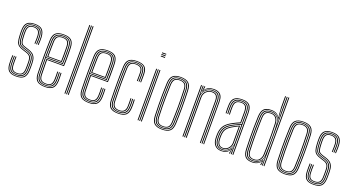

<svg xmlns="http://www.w3.org/2000/svg" viewBox="-49 -1449 3886 2104"><g transform="rotate(20 1893.5 -397.0)"><path d="M157.8 6.2Q98 6.2 71.2 -19.2Q44.5 -44.8 42.8 -103.8Q42 -127.2 41.6 -149.5Q41.2 -171.8 42.8 -199.5H52.5Q51 -171 51.4 -148.8Q51.8 -126.5 52.2 -104Q54 -49 78.4 -25.2Q102.8 -1.5 157.8 -1.5Q214.2 -1.5 240.2 -24.9Q266.2 -48.2 268.8 -102.8Q269.8 -119.5 269.9 -131Q270 -142.5 269.9 -154.2Q269.8 -166 269.8 -183.8Q269.8 -242.5 249.5 -269.9Q229.2 -297.2 184.5 -311.2L144.8 -323.8Q122 -331 108.5 -339.8Q95 -348.5 88.8 -368.8Q82.5 -389 81 -430.5Q80.2 -452 79.8 -464.5Q79.2 -477 80 -495Q81.8 -536.8 99.8 -555.9Q117.8 -575 159.2 -575Q198.2 -575 216.6 -556.2Q235 -537.5 237.8 -493.8Q238.2 -483.2 238.1 -454.8Q238 -426.2 236 -402H226.5Q228.2 -426.2 228.5 -454.5Q228.8 -482.8 228 -493.8Q225.5 -532.5 209.5 -549.9Q193.5 -567.2 159.2 -567.2Q124 -567.2 107.5 -550.4Q91 -533.5 89.8 -495Q89 -477 89.5 -464.1Q90 -451.2 90.8 -430.5Q92.2 -391.2 97.6 -372.6Q103 -354 115 -346.2Q127 -338.5 147.5 -332L187.2 -319.5Q216.5 -310.2 237 -295.4Q257.5 -280.5 268.4 -254.2Q279.2 -228 279.2 -183.8Q279.2 -166 279.4 -154.1Q279.5 -142.2 279.4 -130.8Q279.2 -119.2 278.5 -102.5Q275.5 -45.2 248.1 -19.5Q220.8 6.2 157.8 6.2ZM157.8 -9.2Q108.2 -9.2 85.9 -31.2Q63.5 -53.2 62 -104.2Q61.2 -128 60.9 -150Q60.5 -172 62 -199.5H71.5Q70.5 -172.8 70.6 -151.1Q70.8 -129.5 71.5 -104.5Q73 -57.5 93.1 -37.4Q113.2 -17.2 157.8 -17.2Q204.2 -17.2 225.8 -37.1Q247.2 -57 249.5 -103.2Q250.8 -127.2 250.5 -144.2Q250.2 -161.2 250.2 -183.8Q250.2 -239.8 232.2 -261.9Q214.2 -284 179.5 -295L139 -307.5Q112.8 -315.8 96.4 -326.1Q80 -336.5 71.8 -359.8Q63.5 -383 61.8 -430Q61 -449.5 60.5 -464.8Q60 -480 60.8 -495.5Q62.2 -546.8 85.5 -568.8Q108.8 -590.8 159.2 -590.8Q209.2 -590.8 231.5 -567.9Q253.8 -545 256.8 -494.5Q257.8 -482 257.4 -453.2Q257 -424.5 255 -402H245.5Q247.5 -424.5 247.8 -454.2Q248 -484 247.2 -494Q244.2 -543 223.1 -562.9Q202 -582.8 159.2 -582.8Q113.2 -582.8 92.8 -562.2Q72.2 -541.8 70.5 -495.8Q69.8 -477 70.2 -464.4Q70.8 -451.8 71.5 -430Q73 -385.8 80.1 -364.1Q87.2 -342.5 102.2 -333Q117.2 -323.5 142 -315.5L182 -303Q220.5 -290.8 240.2 -266.8Q260 -242.8 260 -183.8Q260 -158.2 260.2 -143.1Q260.5 -128 259.2 -103.2Q256.8 -53.2 233.4 -31.2Q210 -9.2 157.8 -9.2ZM157.8 -25Q118.5 -25 100.5 -43.4Q82.5 -61.8 81.2 -105Q80.5 -127.2 80.1 -149.1Q79.8 -171 81.2 -199.5H90.8Q89.5 -169.8 89.9 -149Q90.2 -128.2 90.8 -105Q92 -67 107.2 -49.9Q122.5 -32.8 157.8 -32.8Q194 -32.8 211.1 -49.2Q228.2 -65.8 230.2 -103.8Q231.5 -129.5 231.2 -144.9Q231 -160.2 231 -183.8Q231 -232.2 217 -250.8Q203 -269.2 174.2 -278.2L133.5 -291Q101 -301 81.6 -314.6Q62.2 -328.2 53.2 -354.6Q44.2 -381 42.5 -429.5Q41.5 -450.8 41.1 -465.5Q40.8 -480.2 41.5 -496.5Q43.2 -556 71.1 -581.1Q99 -606.2 159.2 -606.2Q218 -606.2 245.1 -580.4Q272.2 -554.5 276 -494.8Q276.8 -483.5 276.5 -454.1Q276.2 -424.8 274.2 -402H264.5Q266.8 -425.5 267 -454.5Q267.2 -483.5 266.5 -494.8Q263 -549.8 238.2 -574.1Q213.5 -598.5 159.2 -598.5Q103.2 -598.5 78 -574.5Q52.8 -550.5 51 -495.8Q50.5 -479.2 50.9 -465.5Q51.2 -451.8 52 -429.8Q54 -381.2 62.9 -356.4Q71.8 -331.5 89.8 -319.9Q107.8 -308.2 136.2 -299.2L176.8 -286.5Q209.8 -276.5 225.2 -255.8Q240.8 -235 240.8 -183.8Q240.8 -166 240.9 -154.9Q241 -143.8 240.9 -132.8Q240.8 -121.8 239.8 -103.8Q237.8 -62.2 219 -43.6Q200.2 -25 157.8 -25Z M496 6.2Q432.5 6.2 402.8 -18.8Q373 -43.8 371.2 -103.2Q369.5 -161.5 368.9 -213.4Q368.2 -265.2 368.2 -312.9Q368.2 -360.5 369.1 -405.8Q370 -451 371.2 -495.8Q373.2 -555 402.4 -580.6Q431.5 -606.2 495.8 -606.2Q557.8 -606.2 585.8 -581Q613.8 -555.8 616.2 -496.8Q616.8 -488.5 617.2 -464.6Q617.8 -440.8 618 -408.4Q618.2 -376 617.6 -342.1Q617 -308.2 615 -280H417.2Q417.5 -250.5 417.9 -222.4Q418.2 -194.2 418.9 -165.5Q419.5 -136.8 420.2 -105.2Q421.5 -66.8 438.8 -49.8Q456 -32.8 496 -32.8Q532 -32.8 548.6 -49.6Q565.2 -66.5 567.2 -105.8Q568.2 -124.8 568 -152.9Q567.8 -181 566.5 -200H576.2Q577.8 -176.5 577.9 -148.6Q578 -120.8 577.2 -105.2Q575 -62.2 556 -43.6Q537 -25 496 -25Q451.2 -25 431.5 -43.8Q411.8 -62.5 410.2 -105Q409.2 -140.5 408.6 -171.5Q408 -202.5 407.8 -231.4Q407.5 -260.2 407.2 -288.5H605.5Q606.8 -314.8 607.2 -347.1Q607.8 -379.5 607.6 -410.6Q607.5 -441.8 607.2 -465.1Q607 -488.5 606.5 -496.2Q604.2 -551.5 578.2 -575Q552.2 -598.5 495.8 -598.5Q436 -598.5 409.4 -574.4Q382.8 -550.2 381 -494.8Q379.8 -451.8 378.9 -406.6Q378 -361.5 378 -313.5Q378 -265.5 378.6 -213.5Q379.2 -161.5 381 -104.5Q382.5 -49.5 409.1 -25.5Q435.8 -1.5 496 -1.5Q552 -1.5 577.9 -25.2Q603.8 -49 606.5 -104.2Q607 -113.5 607.1 -130.6Q607.2 -147.8 606.9 -166.6Q606.5 -185.5 605.5 -200H615.2Q616.8 -178.2 616.9 -148.9Q617 -119.5 616.2 -103.8Q613.2 -44.8 585.2 -19.2Q557.2 6.2 496 6.2ZM496 -9.2Q442.5 -9.2 417.4 -30.9Q392.2 -52.5 390.8 -104.5Q389.2 -160 388.5 -211Q387.8 -262 387.8 -309.9Q387.8 -357.8 388.6 -403.6Q389.5 -449.5 390.8 -494.5Q392.2 -546 416.8 -568.4Q441.2 -590.8 495.8 -590.8Q547.8 -590.8 571.1 -568.6Q594.5 -546.5 596.8 -496Q597.2 -485.8 597.8 -452.4Q598.2 -419 598 -376.6Q597.8 -334.2 596 -296.8H397.5Q397.5 -253.5 398.2 -204.1Q399 -154.8 400.5 -104.8Q402 -57.5 424.5 -37.4Q447 -17.2 496 -17.2Q542.2 -17.2 563.4 -37.6Q584.5 -58 587 -105Q587.8 -119.2 587.6 -148.5Q587.5 -177.8 586 -200H595.8Q597.2 -177.8 597.4 -148.5Q597.5 -119.2 596.8 -104.5Q594.2 -53.5 570.8 -31.4Q547.2 -9.2 496 -9.2ZM397.5 -305.2H586.5Q588 -343.5 588.1 -383.2Q588.2 -423 587.9 -453.8Q587.5 -484.5 587 -495.5Q585 -541.8 564.1 -562.2Q543.2 -582.8 495.8 -582.8Q444.8 -582.8 423.4 -561.5Q402 -540.2 400.5 -494Q399 -446.8 398.4 -399.1Q397.8 -351.5 397.5 -305.2ZM407.5 -313.5Q407.5 -342 407.8 -371Q408 -400 408.6 -430.4Q409.2 -460.8 410.2 -493.8Q411.8 -537.5 431.6 -556.2Q451.5 -575 495.8 -575Q538.8 -575 557.1 -555.9Q575.5 -536.8 577.2 -495Q577.8 -483.2 578.1 -453.8Q578.5 -424.2 578.4 -386.9Q578.2 -349.5 577 -313.5ZM417.2 -322H567.5Q568.2 -358.2 568.4 -393.9Q568.5 -429.5 568.1 -456.8Q567.8 -484 567.2 -494.5Q565.8 -532.8 549.5 -550Q533.2 -567.2 495.8 -567.2Q456 -567.2 438.8 -549.9Q421.5 -532.5 420.2 -493.5Q419.2 -462 418.6 -433.2Q418 -404.5 417.8 -377.2Q417.5 -350 417.2 -322Z M761.2 0V-800H771V0ZM722.2 0V-800H732V0ZM741.8 0V-800H751.5V0Z M1008 6.2Q944.5 6.2 914.8 -18.8Q885 -43.8 883.2 -103.2Q881.5 -161.5 880.9 -213.4Q880.2 -265.2 880.2 -312.9Q880.2 -360.5 881.1 -405.8Q882 -451 883.2 -495.8Q885.2 -555 914.4 -580.6Q943.5 -606.2 1007.8 -606.2Q1069.8 -606.2 1097.8 -581Q1125.8 -555.8 1128.2 -496.8Q1128.8 -488.5 1129.2 -464.6Q1129.8 -440.8 1130 -408.4Q1130.2 -376 1129.6 -342.1Q1129 -308.2 1127 -280H929.2Q929.5 -250.5 929.9 -222.4Q930.2 -194.2 930.9 -165.5Q931.5 -136.8 932.2 -105.2Q933.5 -66.8 950.8 -49.8Q968 -32.8 1008 -32.8Q1044 -32.8 1060.6 -49.6Q1077.2 -66.5 1079.2 -105.8Q1080.2 -124.8 1080 -152.9Q1079.8 -181 1078.5 -200H1088.2Q1089.8 -176.5 1089.9 -148.6Q1090 -120.8 1089.2 -105.2Q1087 -62.2 1068 -43.6Q1049 -25 1008 -25Q963.2 -25 943.5 -43.8Q923.8 -62.5 922.2 -105Q921.2 -140.5 920.6 -171.5Q920 -202.5 919.8 -231.4Q919.5 -260.2 919.2 -288.5H1117.5Q1118.8 -314.8 1119.2 -347.1Q1119.8 -379.5 1119.6 -410.6Q1119.5 -441.8 1119.2 -465.1Q1119 -488.5 1118.5 -496.2Q1116.2 -551.5 1090.2 -575Q1064.2 -598.5 1007.8 -598.5Q948 -598.5 921.4 -574.4Q894.8 -550.2 893 -494.8Q891.8 -451.8 890.9 -406.6Q890 -361.5 890 -313.5Q890 -265.5 890.6 -213.5Q891.2 -161.5 893 -104.5Q894.5 -49.5 921.1 -25.5Q947.8 -1.5 1008 -1.5Q1064 -1.5 1089.9 -25.2Q1115.8 -49 1118.5 -104.2Q1119 -113.5 1119.1 -130.6Q1119.2 -147.8 1118.9 -166.6Q1118.5 -185.5 1117.5 -200H1127.2Q1128.8 -178.2 1128.9 -148.9Q1129 -119.5 1128.2 -103.8Q1125.2 -44.8 1097.2 -19.2Q1069.2 6.2 1008 6.2ZM1008 -9.2Q954.5 -9.2 929.4 -30.9Q904.2 -52.5 902.8 -104.5Q901.2 -160 900.5 -211Q899.8 -262 899.8 -309.9Q899.8 -357.8 900.6 -403.6Q901.5 -449.5 902.8 -494.5Q904.2 -546 928.8 -568.4Q953.2 -590.8 1007.8 -590.8Q1059.8 -590.8 1083.1 -568.6Q1106.5 -546.5 1108.8 -496Q1109.2 -485.8 1109.8 -452.4Q1110.2 -419 1110 -376.6Q1109.8 -334.2 1108 -296.8H909.5Q909.5 -253.5 910.2 -204.1Q911 -154.8 912.5 -104.8Q914 -57.5 936.5 -37.4Q959 -17.2 1008 -17.2Q1054.2 -17.2 1075.4 -37.6Q1096.5 -58 1099 -105Q1099.8 -119.2 1099.6 -148.5Q1099.5 -177.8 1098 -200H1107.8Q1109.2 -177.8 1109.4 -148.5Q1109.5 -119.2 1108.8 -104.5Q1106.2 -53.5 1082.8 -31.4Q1059.2 -9.2 1008 -9.2ZM909.5 -305.2H1098.5Q1100 -343.5 1100.1 -383.2Q1100.2 -423 1099.9 -453.8Q1099.5 -484.5 1099 -495.5Q1097 -541.8 1076.1 -562.2Q1055.2 -582.8 1007.8 -582.8Q956.8 -582.8 935.4 -561.5Q914 -540.2 912.5 -494Q911 -446.8 910.4 -399.1Q909.8 -351.5 909.5 -305.2ZM919.5 -313.5Q919.5 -342 919.8 -371Q920 -400 920.6 -430.4Q921.2 -460.8 922.2 -493.8Q923.8 -537.5 943.6 -556.2Q963.5 -575 1007.8 -575Q1050.8 -575 1069.1 -555.9Q1087.5 -536.8 1089.2 -495Q1089.8 -483.2 1090.1 -453.8Q1090.5 -424.2 1090.4 -386.9Q1090.2 -349.5 1089 -313.5ZM929.2 -322H1079.5Q1080.2 -358.2 1080.4 -393.9Q1080.5 -429.5 1080.1 -456.8Q1079.8 -484 1079.2 -494.5Q1077.8 -532.8 1061.5 -550Q1045.2 -567.2 1007.8 -567.2Q968 -567.2 950.8 -549.9Q933.5 -532.5 932.2 -493.5Q931.2 -462 930.6 -433.2Q930 -404.5 929.8 -377.2Q929.5 -350 929.2 -322Z M1348.5 6.2Q1284.2 6.2 1255.8 -19.4Q1227.2 -45 1225.5 -104Q1223.8 -161.8 1223.1 -213.5Q1222.5 -265.2 1222.5 -312.8Q1222.5 -360.2 1223.2 -405.4Q1224 -450.5 1225.5 -495.2Q1227.5 -555.5 1256.5 -580.9Q1285.5 -606.2 1348.2 -606.2Q1412.5 -606.2 1441.4 -581.2Q1470.2 -556.2 1470.8 -496.8Q1470.8 -475.2 1470.9 -450.9Q1471 -426.5 1469.8 -401.2H1460Q1461.5 -426 1461.2 -448.8Q1461 -471.5 1460.8 -496.5Q1460.5 -551.2 1434.4 -574.9Q1408.2 -598.5 1348.2 -598.5Q1288.5 -598.5 1262.9 -574Q1237.2 -549.5 1235.2 -494.8Q1234 -451.5 1233.1 -407.1Q1232.2 -362.8 1232.2 -315.4Q1232.2 -268 1232.9 -215.6Q1233.5 -163.2 1235.2 -104Q1237 -49.5 1263.6 -25.5Q1290.2 -1.5 1348.5 -1.5Q1406.5 -1.5 1432.6 -25.8Q1458.8 -50 1460.8 -104Q1462 -126.8 1461.9 -149.6Q1461.8 -172.5 1459.8 -200H1469.8Q1471.2 -175.8 1471.6 -153Q1472 -130.2 1470.8 -103.8Q1468.2 -44.8 1439.9 -19.2Q1411.5 6.2 1348.5 6.2ZM1348.5 -9.2Q1295.8 -9.2 1271.1 -31.8Q1246.5 -54.2 1245 -104.5Q1243.2 -163.8 1242.6 -215.8Q1242 -267.8 1242 -314.6Q1242 -361.5 1242.9 -405.8Q1243.8 -450 1245 -494.5Q1246.5 -546 1270.8 -568.4Q1295 -590.8 1348.2 -590.8Q1402.8 -590.8 1426.8 -569Q1450.8 -547.2 1451 -496.5Q1451.2 -471.8 1451.4 -449.2Q1451.5 -426.8 1450.2 -401.2H1440.5Q1441.8 -426 1441.6 -449Q1441.5 -472 1441.2 -496.2Q1441 -543 1419.2 -562.9Q1397.5 -582.8 1348.2 -582.8Q1297.8 -582.8 1277.1 -561.2Q1256.5 -539.8 1255 -494Q1253.5 -449 1252.6 -404.6Q1251.8 -360.2 1251.8 -313.6Q1251.8 -267 1252.5 -215.6Q1253.2 -164.2 1255 -104.8Q1256.2 -60 1278.1 -38.6Q1300 -17.2 1348.5 -17.2Q1396.8 -17.2 1418.1 -38.9Q1439.5 -60.5 1441.2 -104.8Q1442.5 -129.2 1442.2 -151Q1442 -172.8 1440.2 -200H1450Q1452 -171.8 1452.1 -150Q1452.2 -128.2 1451 -104.2Q1449.2 -55 1425.2 -32.1Q1401.2 -9.2 1348.5 -9.2ZM1348.5 -25Q1304.8 -25 1285.4 -45.1Q1266 -65.2 1264.8 -105Q1263 -164.8 1262.2 -216Q1261.5 -267.2 1261.5 -313.4Q1261.5 -359.5 1262.4 -403.9Q1263.2 -448.2 1264.8 -494.2Q1266 -537.2 1285.2 -556.1Q1304.5 -575 1348.2 -575Q1392.8 -575 1412 -556.8Q1431.2 -538.5 1431.5 -496.2Q1431.5 -476.8 1431.8 -452.1Q1432 -427.5 1430.5 -401.2H1420.8Q1422.2 -427.5 1422 -451.4Q1421.8 -475.2 1421.8 -496.2Q1421.5 -534.2 1404.5 -550.8Q1387.5 -567.2 1348.2 -567.2Q1309.2 -567.2 1292.5 -549.8Q1275.8 -532.2 1274.5 -493Q1273 -448.2 1272.1 -404Q1271.2 -359.8 1271.2 -313.5Q1271.2 -267.2 1272 -216Q1272.8 -164.8 1274.5 -105.2Q1275.5 -70.2 1292.8 -51.5Q1310 -32.8 1348.5 -32.8Q1386.2 -32.8 1403.5 -51.8Q1420.8 -70.8 1421.8 -105.2Q1422.5 -130.2 1422.2 -152.5Q1422 -174.8 1420.8 -200H1430.5Q1432 -172 1432.1 -150.6Q1432.2 -129.2 1431.5 -105Q1430.2 -65.2 1410.8 -45.1Q1391.2 -25 1348.5 -25Z M1574.8 -780.5V-790H1623.5V-780.5ZM1574.8 -742.5V-752H1623.5V-742.5ZM1574.8 -761.5V-771H1623.5V-761.5ZM1613.8 0V-600H1623.5V0ZM1574.8 0V-600H1584.5V0ZM1594.2 0V-600H1604V0Z M1861 6.2Q1797.2 6.2 1768.4 -20.4Q1739.5 -47 1736.8 -108.2Q1734.2 -172.5 1733.2 -233.2Q1732.2 -294 1733.1 -357Q1734 -420 1736.8 -490.8Q1739.5 -553.8 1769 -580Q1798.5 -606.2 1861 -606.2Q1923.2 -606.2 1952.9 -580.1Q1982.5 -554 1985 -490.8Q1989 -386.8 1988.9 -294.1Q1988.8 -201.5 1985 -108.2Q1982.5 -45.8 1953 -19.8Q1923.5 6.2 1861 6.2ZM1861 -1.5Q1919 -1.5 1946 -26.1Q1973 -50.8 1975.2 -108.8Q1979 -200 1979.1 -292.1Q1979.2 -384.2 1975.2 -490.5Q1973 -549 1946 -573.8Q1919 -598.5 1861 -598.5Q1802.5 -598.5 1775.8 -573.6Q1749 -548.8 1746.8 -490.5Q1744 -419.8 1743 -356.9Q1742 -294 1743 -233.5Q1744 -173 1746.8 -108.8Q1749 -51.2 1775.8 -26.4Q1802.5 -1.5 1861 -1.5ZM1861 -9.2Q1806.8 -9.2 1782.8 -32.8Q1758.8 -56.2 1756.5 -109Q1753.8 -174 1752.8 -234.1Q1751.8 -294.2 1752.8 -356.6Q1753.8 -419 1756.5 -490Q1758.8 -544 1783.1 -567.4Q1807.5 -590.8 1861 -590.8Q1912.5 -590.8 1938 -568.4Q1963.5 -546 1965.5 -490Q1968.2 -419.5 1969 -355.1Q1969.8 -290.8 1968.9 -229.9Q1968 -169 1965.5 -109.2Q1963.5 -55 1938.6 -32.1Q1913.8 -9.2 1861 -9.2ZM1861 -17.2Q1909.8 -17.2 1931.8 -38.8Q1953.8 -60.2 1955.8 -109.8Q1959.5 -204.2 1959.6 -293.8Q1959.8 -383.2 1955.8 -489.5Q1953.8 -541 1930.9 -561.9Q1908 -582.8 1861 -582.8Q1812.2 -582.8 1790.4 -561.1Q1768.5 -539.5 1766.2 -489.5Q1763.5 -420 1762.5 -358.1Q1761.5 -296.2 1762.5 -235.6Q1763.5 -175 1766.2 -109.5Q1768.5 -59.8 1790.6 -38.5Q1812.8 -17.2 1861 -17.2ZM1861 -25Q1817.5 -25 1797.6 -44.8Q1777.8 -64.5 1776 -109.8Q1773.5 -171 1772.4 -230.1Q1771.2 -289.2 1772.1 -352.6Q1773 -416 1776 -489.5Q1777.8 -535.8 1797.9 -555.4Q1818 -575 1861 -575Q1904.5 -575 1924.2 -555.1Q1944 -535.2 1946 -489Q1950 -382 1949.9 -292.8Q1949.8 -203.5 1946 -110Q1944 -64.2 1924.1 -44.6Q1904.2 -25 1861 -25ZM1861 -32.8Q1899.2 -32.8 1916.9 -50.8Q1934.5 -68.8 1936 -110.2Q1939.8 -202.5 1940 -290.9Q1940.2 -379.2 1936 -488.8Q1934.5 -531.8 1916.5 -549.5Q1898.5 -567.2 1861 -567.2Q1822.5 -567.2 1805.1 -549Q1787.8 -530.8 1785.8 -489.2Q1783 -415.2 1782.1 -352.2Q1781.2 -289.2 1782.2 -230.5Q1783.2 -171.8 1785.8 -110Q1787.8 -69.5 1804.8 -51.1Q1821.8 -32.8 1861 -32.8Z M2341 0V-490Q2341 -514.2 2336.6 -534Q2332.2 -553.8 2321.6 -568.2Q2311 -582.8 2292.1 -590.5Q2273.2 -598.2 2244 -598.2Q2203.2 -598.2 2175 -580.1Q2146.8 -562 2132.5 -531.8H2130L2136.8 -600H2146.5V-593L2139.8 -556H2142Q2160.5 -582.8 2186.9 -594.6Q2213.2 -606.5 2245.8 -606.5Q2270.8 -606.5 2288.9 -600.9Q2307 -595.2 2318.9 -585.1Q2330.8 -575 2337.8 -560.6Q2344.8 -546.2 2347.6 -528.6Q2350.5 -511 2350.5 -490.5V0ZM2098 0V-600H2107.8V0ZM2137 0V-476.5Q2137 -500.5 2149.1 -522.8Q2161.2 -545 2184 -559.6Q2206.8 -574.2 2238.8 -574.2Q2260.2 -574.2 2274.5 -568.1Q2288.8 -562 2296.9 -550.8Q2305 -539.5 2308.2 -523.9Q2311.5 -508.2 2311.5 -489V0H2301.8V-489Q2301.8 -512.8 2296.4 -530Q2291 -547.2 2277.1 -556.6Q2263.2 -566 2237.8 -566Q2211.2 -566 2190.8 -553.5Q2170.2 -541 2158.6 -520.6Q2147 -500.2 2147 -476.8L2146.8 0ZM2117.5 0V-600H2127.2L2125 -505.2H2127.2Q2137.8 -543.5 2167.2 -567Q2196.8 -590.5 2241.8 -590.2Q2293.8 -590.2 2312.4 -563.9Q2331 -537.5 2331 -489.8V0H2321.2V-489.5Q2321.2 -534.2 2304 -558.2Q2286.8 -582.2 2240.2 -582.2Q2204.8 -582.2 2179.6 -566.8Q2154.5 -551.2 2141.1 -526.9Q2127.8 -502.5 2127.8 -476.5V0Z M2681.2 0V-484.8Q2681.2 -543.2 2658.4 -570.9Q2635.5 -598.5 2578.2 -598.5Q2523.5 -598.5 2495.2 -576.2Q2467 -554 2464.8 -497Q2463.8 -474.2 2464 -450Q2464.2 -425.8 2465.5 -401.2H2456Q2454.5 -427 2454.2 -451Q2454 -475 2455 -497.2Q2457.2 -557 2487 -581.6Q2516.8 -606.2 2578.2 -606.2Q2620.5 -606.2 2645.1 -593.1Q2669.8 -580 2680.4 -553Q2691 -526 2691 -484.8V0ZM2554.2 -18Q2589 -18 2612.9 -33.9Q2636.8 -49.8 2649.4 -74.4Q2662 -99 2662 -124.5V-340.5Q2632 -328.2 2604.9 -315.1Q2577.8 -302 2558.5 -290.8Q2516 -265.5 2496.5 -234.4Q2477 -203.2 2475.2 -151.8Q2474.8 -136.5 2475 -125.9Q2475.2 -115.2 2476.2 -100.5Q2479.2 -60.8 2499.8 -39.4Q2520.2 -18 2554.2 -18ZM2555 -25.8Q2524.2 -25.8 2506.5 -45.8Q2488.8 -65.8 2486 -101.8Q2484.8 -117 2484.8 -127.2Q2484.8 -137.5 2485 -151Q2486.5 -200.8 2504.9 -230Q2523.2 -259.2 2563.2 -283Q2584 -295.2 2606.4 -306.9Q2628.8 -318.5 2651.8 -328V-124.2Q2651.8 -100.8 2640.9 -78Q2630 -55.2 2608.5 -40.5Q2587 -25.8 2555 -25.8ZM2555.2 -33.8Q2582 -33.8 2601.4 -46.6Q2620.8 -59.5 2631.4 -80.1Q2642 -100.8 2642 -124V-315Q2622.2 -306 2604.6 -296.2Q2587 -286.5 2567.8 -275.2Q2529 -252 2512.5 -224.2Q2496 -196.5 2494.8 -150.5Q2494.5 -138.8 2494.5 -128Q2494.5 -117.2 2495.8 -102Q2498 -69.8 2513.5 -51.8Q2529 -33.8 2555.2 -33.8ZM2552 5.5Q2505.8 5.5 2478.2 -21.5Q2450.8 -48.5 2446.8 -99.2Q2445.8 -113.8 2445.6 -125.9Q2445.5 -138 2446 -153.2Q2447.5 -205.2 2468.6 -243.6Q2489.8 -282 2544.8 -314Q2558.2 -321.8 2573.2 -329.6Q2588.2 -337.5 2605.4 -345.5Q2622.5 -353.5 2642.2 -361.8V-484.8Q2642.2 -526.2 2627.9 -546.8Q2613.5 -567.2 2578.2 -567.2Q2540.8 -567.2 2523 -550Q2505.2 -532.8 2503.8 -494.8Q2503 -475.2 2503.2 -451.1Q2503.5 -427 2504.8 -401.2H2495Q2493.5 -428 2493.4 -452.2Q2493.2 -476.5 2494 -495Q2495.8 -537.8 2515.9 -556.4Q2536 -575 2578.2 -575Q2619.2 -575 2635.6 -552.4Q2652 -529.8 2652 -484.8V-355.2Q2622.5 -343 2595.1 -330Q2567.8 -317 2549.2 -306.2Q2501.8 -278.8 2479.5 -243.4Q2457.2 -208 2455.8 -153Q2455.5 -138 2455.5 -126.2Q2455.5 -114.5 2456.5 -99.8Q2460.2 -53 2485.2 -27.8Q2510.2 -2.5 2552.8 -2.5Q2595.2 -2.5 2619.2 -21Q2643.2 -39.5 2657 -69.2H2659.5L2652 -20.8V0H2642.2V-13L2650.8 -44.8H2648.5Q2631.5 -18 2608.1 -6.2Q2584.8 5.5 2552 5.5ZM2661.5 0V-33L2665.2 -95.8H2663Q2652.2 -58 2625.2 -34Q2598.2 -10 2553.5 -10Q2514.8 -10 2492.1 -33.9Q2469.5 -57.8 2466.5 -100.2Q2465.5 -115.5 2465.4 -126.6Q2465.2 -137.8 2465.5 -152.2Q2467 -205.8 2487.5 -238.9Q2508 -272 2554.2 -298.8Q2567.2 -306.2 2584 -314.6Q2600.8 -323 2620.5 -332Q2640.2 -341 2662 -350V-484.8Q2662 -534 2643.5 -558.4Q2625 -582.8 2578.2 -582.8Q2530.5 -582.8 2508.4 -562.4Q2486.2 -542 2484.2 -495.2Q2483.5 -478 2483.6 -453.1Q2483.8 -428.2 2485.2 -401.2H2475.5Q2474 -427.5 2473.9 -452.4Q2473.8 -477.2 2474.5 -495.5Q2476.5 -546.2 2500.8 -568.5Q2525 -590.8 2578.2 -590.8Q2629.8 -590.8 2650.6 -564.9Q2671.5 -539 2671.5 -484.8V0Z M3053.8 0H3044V-800H3053.8ZM3034.2 0H3024.8L3027.8 -106.8H3025.8Q3021 -59.5 2989 -34.4Q2957 -9.2 2913.2 -9.2Q2866.8 -9.2 2845 -32.4Q2823.2 -55.5 2820.8 -109.5Q2818.2 -171.8 2817.4 -232.5Q2816.5 -293.2 2817.4 -356.5Q2818.2 -419.8 2820.8 -489.2Q2823 -544.5 2846.8 -567.6Q2870.5 -590.8 2921 -590.8Q2966.2 -590.8 2993.4 -564Q3020.5 -537.2 3025.5 -488H3028L3024.5 -636.5V-800H3034.2ZM2915.5 -17.2Q2943.8 -17.2 2967.2 -28.8Q2990.8 -40.2 3005.4 -63Q3020 -85.8 3021.2 -119Q3023.5 -172 3024.8 -234.5Q3026 -297 3025.4 -359.9Q3024.8 -422.8 3021.2 -476.8Q3019.2 -510.2 3007.4 -533.9Q2995.5 -557.5 2974.8 -570.1Q2954 -582.8 2924.5 -582.8Q2877 -582.8 2854.8 -561.5Q2832.5 -540.2 2830.8 -489.5Q2828.2 -419.2 2827.4 -357Q2826.5 -294.8 2827.4 -234.5Q2828.2 -174.2 2830.8 -109.5Q2832.8 -60 2852.4 -38.6Q2872 -17.2 2915.5 -17.2ZM2918.2 -25Q2878.5 -25 2860.4 -44.8Q2842.2 -64.5 2840.2 -109.8Q2838 -172.2 2837.1 -231.9Q2836.2 -291.5 2837 -354.5Q2837.8 -417.5 2840.5 -490Q2842.2 -535.5 2862 -555.4Q2881.8 -575.2 2925 -575.2Q2965.8 -575.2 2987.8 -549.4Q3009.8 -523.5 3011.5 -476.8Q3013.8 -426 3014.4 -363.5Q3015 -301 3014.4 -237.4Q3013.8 -173.8 3011.8 -119.2Q3010.8 -84.2 2988.9 -54.6Q2967 -25 2918.2 -25ZM2918.8 -32.8Q2962 -32.8 2981.4 -60.1Q3000.8 -87.5 3001.8 -119.5Q3003.8 -170 3004.5 -231.9Q3005.2 -293.8 3004.8 -357.2Q3004.2 -420.8 3001.8 -476.5Q3000 -519.5 2980.6 -543.4Q2961.2 -567.2 2925.2 -567.2Q2886.8 -567.2 2869.2 -549.1Q2851.8 -531 2850.2 -489.8Q2846.2 -380.2 2846.4 -290.4Q2846.5 -200.5 2850.2 -110.5Q2851.8 -68.2 2868 -50.5Q2884.2 -32.8 2918.8 -32.8ZM2911.2 6.2Q2854.5 6.2 2829.2 -20.9Q2804 -48 2801.2 -109Q2798.8 -173.5 2797.8 -234.1Q2796.8 -294.8 2797.8 -357.2Q2798.8 -419.8 2801.2 -489.5Q2803.8 -549.5 2829.4 -577.9Q2855 -606.2 2916.8 -606.2Q2950 -606.2 2974.8 -593.5Q2999.5 -580.8 3012 -556.5H3014.2L3005 -669V-800H3014.8V-654.5L3022 -532.5H3019.5Q3004.5 -569 2978.9 -583.6Q2953.2 -598.2 2919.5 -598.2Q2864.8 -598.2 2839.1 -573.5Q2813.5 -548.8 2811.2 -490.5Q2808.2 -418.2 2807.4 -355.2Q2806.5 -292.2 2807.5 -232.2Q2808.5 -172.2 2811.2 -108.8Q2813.8 -50.8 2837.8 -26.1Q2861.8 -1.5 2913 -1.5Q2947.8 -1.5 2975.4 -17Q3003 -32.5 3018.2 -62H3021L3015.8 0H3006V-4.8L3013.8 -41.5H3011.5Q2997.5 -20.5 2971.8 -7.1Q2946 6.2 2911.2 6.2Z M3291.2 6.2Q3227.5 6.2 3198.6 -20.4Q3169.8 -47 3167 -108.2Q3164.5 -172.5 3163.5 -233.2Q3162.5 -294 3163.4 -357Q3164.2 -420 3167 -490.8Q3169.8 -553.8 3199.2 -580Q3228.8 -606.2 3291.2 -606.2Q3353.5 -606.2 3383.1 -580.1Q3412.8 -554 3415.2 -490.8Q3419.2 -386.8 3419.1 -294.1Q3419 -201.5 3415.2 -108.2Q3412.8 -45.8 3383.2 -19.8Q3353.8 6.2 3291.2 6.2ZM3291.2 -1.5Q3349.2 -1.5 3376.2 -26.1Q3403.2 -50.8 3405.5 -108.8Q3409.2 -200 3409.4 -292.1Q3409.5 -384.2 3405.5 -490.5Q3403.2 -549 3376.2 -573.8Q3349.2 -598.5 3291.2 -598.5Q3232.8 -598.5 3206 -573.6Q3179.2 -548.8 3177 -490.5Q3174.2 -419.8 3173.2 -356.9Q3172.2 -294 3173.2 -233.5Q3174.2 -173 3177 -108.8Q3179.2 -51.2 3206 -26.4Q3232.8 -1.5 3291.2 -1.5ZM3291.2 -9.2Q3237 -9.2 3213 -32.8Q3189 -56.2 3186.8 -109Q3184 -174 3183 -234.1Q3182 -294.2 3183 -356.6Q3184 -419 3186.8 -490Q3189 -544 3213.4 -567.4Q3237.8 -590.8 3291.2 -590.8Q3342.8 -590.8 3368.2 -568.4Q3393.8 -546 3395.8 -490Q3398.5 -419.5 3399.2 -355.1Q3400 -290.8 3399.1 -229.9Q3398.2 -169 3395.8 -109.2Q3393.8 -55 3368.9 -32.1Q3344 -9.2 3291.2 -9.2ZM3291.2 -17.2Q3340 -17.2 3362 -38.8Q3384 -60.2 3386 -109.8Q3389.8 -204.2 3389.9 -293.8Q3390 -383.2 3386 -489.5Q3384 -541 3361.1 -561.9Q3338.2 -582.8 3291.2 -582.8Q3242.5 -582.8 3220.6 -561.1Q3198.8 -539.5 3196.5 -489.5Q3193.8 -420 3192.8 -358.1Q3191.8 -296.2 3192.8 -235.6Q3193.8 -175 3196.5 -109.5Q3198.8 -59.8 3220.9 -38.5Q3243 -17.2 3291.2 -17.2ZM3291.2 -25Q3247.8 -25 3227.9 -44.8Q3208 -64.5 3206.2 -109.8Q3203.8 -171 3202.6 -230.1Q3201.5 -289.2 3202.4 -352.6Q3203.2 -416 3206.2 -489.5Q3208 -535.8 3228.1 -555.4Q3248.2 -575 3291.2 -575Q3334.8 -575 3354.5 -555.1Q3374.2 -535.2 3376.2 -489Q3380.2 -382 3380.1 -292.8Q3380 -203.5 3376.2 -110Q3374.2 -64.2 3354.4 -44.6Q3334.5 -25 3291.2 -25ZM3291.2 -32.8Q3329.5 -32.8 3347.1 -50.8Q3364.8 -68.8 3366.2 -110.2Q3370 -202.5 3370.2 -290.9Q3370.5 -379.2 3366.2 -488.8Q3364.8 -531.8 3346.8 -549.5Q3328.8 -567.2 3291.2 -567.2Q3252.8 -567.2 3235.4 -549Q3218 -530.8 3216 -489.2Q3213.2 -415.2 3212.4 -352.2Q3211.5 -289.2 3212.5 -230.5Q3213.5 -171.8 3216 -110Q3218 -69.5 3235 -51.1Q3252 -32.8 3291.2 -32.8Z M3625.5 6.2Q3565.8 6.2 3539 -19.2Q3512.2 -44.8 3510.5 -103.8Q3509.8 -127.2 3509.4 -149.5Q3509 -171.8 3510.5 -199.5H3520.2Q3518.8 -171 3519.1 -148.8Q3519.5 -126.5 3520 -104Q3521.8 -49 3546.1 -25.2Q3570.5 -1.5 3625.5 -1.5Q3682 -1.5 3708 -24.9Q3734 -48.2 3736.5 -102.8Q3737.5 -119.5 3737.6 -131Q3737.8 -142.5 3737.6 -154.2Q3737.5 -166 3737.5 -183.8Q3737.5 -242.5 3717.2 -269.9Q3697 -297.2 3652.2 -311.2L3612.5 -323.8Q3589.8 -331 3576.2 -339.8Q3562.8 -348.5 3556.5 -368.8Q3550.2 -389 3548.8 -430.5Q3548 -452 3547.5 -464.5Q3547 -477 3547.8 -495Q3549.5 -536.8 3567.5 -555.9Q3585.5 -575 3627 -575Q3666 -575 3684.4 -556.2Q3702.8 -537.5 3705.5 -493.8Q3706 -483.2 3705.9 -454.8Q3705.8 -426.2 3703.8 -402H3694.2Q3696 -426.2 3696.2 -454.5Q3696.5 -482.8 3695.8 -493.8Q3693.2 -532.5 3677.2 -549.9Q3661.2 -567.2 3627 -567.2Q3591.8 -567.2 3575.2 -550.4Q3558.8 -533.5 3557.5 -495Q3556.8 -477 3557.2 -464.1Q3557.8 -451.2 3558.5 -430.5Q3560 -391.2 3565.4 -372.6Q3570.8 -354 3582.8 -346.2Q3594.8 -338.5 3615.2 -332L3655 -319.5Q3684.2 -310.2 3704.8 -295.4Q3725.2 -280.5 3736.1 -254.2Q3747 -228 3747 -183.8Q3747 -166 3747.1 -154.1Q3747.2 -142.2 3747.1 -130.8Q3747 -119.2 3746.2 -102.5Q3743.2 -45.2 3715.9 -19.5Q3688.5 6.2 3625.5 6.2ZM3625.5 -9.2Q3576 -9.2 3553.6 -31.2Q3531.2 -53.2 3529.8 -104.2Q3529 -128 3528.6 -150Q3528.2 -172 3529.8 -199.5H3539.2Q3538.2 -172.8 3538.4 -151.1Q3538.5 -129.5 3539.2 -104.5Q3540.8 -57.5 3560.9 -37.4Q3581 -17.2 3625.5 -17.2Q3672 -17.2 3693.5 -37.1Q3715 -57 3717.2 -103.2Q3718.5 -127.2 3718.2 -144.2Q3718 -161.2 3718 -183.8Q3718 -239.8 3700 -261.9Q3682 -284 3647.2 -295L3606.8 -307.5Q3580.5 -315.8 3564.1 -326.1Q3547.8 -336.5 3539.5 -359.8Q3531.2 -383 3529.5 -430Q3528.8 -449.5 3528.2 -464.8Q3527.8 -480 3528.5 -495.5Q3530 -546.8 3553.2 -568.8Q3576.5 -590.8 3627 -590.8Q3677 -590.8 3699.2 -567.9Q3721.5 -545 3724.5 -494.5Q3725.5 -482 3725.1 -453.2Q3724.8 -424.5 3722.8 -402H3713.2Q3715.2 -424.5 3715.5 -454.2Q3715.8 -484 3715 -494Q3712 -543 3690.9 -562.9Q3669.8 -582.8 3627 -582.8Q3581 -582.8 3560.5 -562.2Q3540 -541.8 3538.2 -495.8Q3537.5 -477 3538 -464.4Q3538.5 -451.8 3539.2 -430Q3540.8 -385.8 3547.9 -364.1Q3555 -342.5 3570 -333Q3585 -323.5 3609.8 -315.5L3649.8 -303Q3688.2 -290.8 3708 -266.8Q3727.8 -242.8 3727.8 -183.8Q3727.8 -158.2 3728 -143.1Q3728.2 -128 3727 -103.2Q3724.5 -53.2 3701.1 -31.2Q3677.8 -9.2 3625.5 -9.2ZM3625.5 -25Q3586.2 -25 3568.2 -43.4Q3550.2 -61.8 3549 -105Q3548.2 -127.2 3547.9 -149.1Q3547.5 -171 3549 -199.5H3558.5Q3557.2 -169.8 3557.6 -149Q3558 -128.2 3558.5 -105Q3559.8 -67 3575 -49.9Q3590.2 -32.8 3625.5 -32.8Q3661.8 -32.8 3678.9 -49.2Q3696 -65.8 3698 -103.8Q3699.2 -129.5 3699 -144.9Q3698.8 -160.2 3698.8 -183.8Q3698.8 -232.2 3684.8 -250.8Q3670.8 -269.2 3642 -278.2L3601.2 -291Q3568.8 -301 3549.4 -314.6Q3530 -328.2 3521 -354.6Q3512 -381 3510.2 -429.5Q3509.2 -450.8 3508.9 -465.5Q3508.5 -480.2 3509.2 -496.5Q3511 -556 3538.9 -581.1Q3566.8 -606.2 3627 -606.2Q3685.8 -606.2 3712.9 -580.4Q3740 -554.5 3743.8 -494.8Q3744.5 -483.5 3744.2 -454.1Q3744 -424.8 3742 -402H3732.2Q3734.5 -425.5 3734.8 -454.5Q3735 -483.5 3734.2 -494.8Q3730.8 -549.8 3706 -574.1Q3681.2 -598.5 3627 -598.5Q3571 -598.5 3545.8 -574.5Q3520.5 -550.5 3518.8 -495.8Q3518.2 -479.2 3518.6 -465.5Q3519 -451.8 3519.8 -429.8Q3521.8 -381.2 3530.6 -356.4Q3539.5 -331.5 3557.5 -319.9Q3575.5 -308.2 3604 -299.2L3644.5 -286.5Q3677.5 -276.5 3693 -255.8Q3708.5 -235 3708.5 -183.8Q3708.5 -166 3708.6 -154.9Q3708.8 -143.8 3708.6 -132.8Q3708.5 -121.8 3707.5 -103.8Q3705.5 -62.2 3686.8 -43.6Q3668 -25 3625.5 -25Z"/></g></svg>

Font: Big Shoulders Inline Text ExtraLight
Style: Regular
Weight: 250
Version: Version 2.002